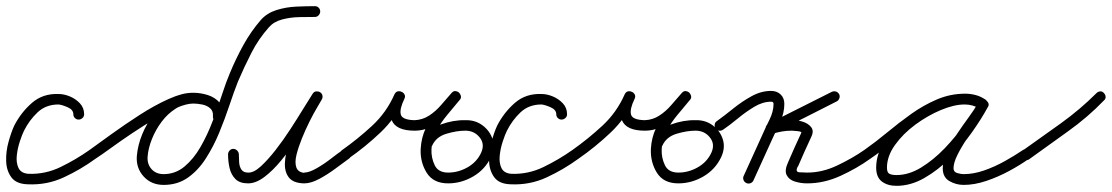

<svg xmlns="http://www.w3.org/2000/svg" viewBox="-22 -578 3608 623"><path d="M233 -190Q226 -190 221 -195Q216 -200 216 -207Q216 -222 197.5 -230Q179 -238 168 -239Q127 -239 100 -213.5Q73 -188 56 -154Q50 -142 42.5 -119.5Q35 -97 32.5 -73.5Q30 -50 38 -33Q46 -16 70 -14Q125 -12 174.5 -36Q224 -60 268 -91Q274 -95 281 -94Q288 -93 292 -87Q296 -81 295 -74Q294 -67 288 -63Q240 -28 185 -2.5Q130 23 68 20Q31 19 15 -2.5Q-1 -24 -2 -55Q-3 -86 5.5 -117Q14 -148 24 -170Q46 -213 81.5 -244Q117 -275 168 -273Q186 -273 205 -265Q224 -257 237.5 -242.5Q251 -228 251 -207Q251 -200 245.5 -195Q240 -190 233 -190Z M268 -91Q297 -112 340 -143Q383 -174 431 -205Q479 -236 524.5 -256.5Q570 -277 605 -277Q629 -277 652.5 -269.5Q676 -262 691 -244.5Q706 -227 704 -199Q703 -190 697.5 -186Q692 -182 685 -183Q679 -183 673.5 -188Q668 -193 669 -202Q670 -218 659.5 -227Q649 -236 633.5 -239Q618 -242 605 -242Q574 -242 548 -225.5Q522 -209 502.5 -183Q483 -157 471 -127Q459 -97 457 -70Q455 -46 469.5 -29.5Q484 -13 509 -13Q547 -13 576.5 -37.5Q606 -62 628.5 -101Q651 -140 668 -185Q685 -230 698.5 -271.5Q712 -313 724 -341Q743 -387 767.5 -431.5Q792 -476 825 -514Q845 -536 875.5 -545.5Q906 -555 939 -556.5Q972 -558 1000 -558Q1007 -558 1012 -553Q1017 -548 1017 -541Q1017 -534 1012 -528.5Q1007 -523 1000 -523Q979 -523 950 -522.5Q921 -522 894 -515Q867 -508 851 -490Q817 -452 793.5 -406Q770 -360 750 -313Q737 -280 722.5 -236.5Q708 -193 689.5 -148Q671 -103 646 -64Q621 -25 587.5 -1.5Q554 22 509 22Q469 22 444 -5.5Q419 -33 422 -72Q425 -107 439.5 -142.5Q454 -178 478.5 -209Q503 -240 535 -258.5Q567 -277 605 -277Q629 -277 652.5 -269.5Q676 -262 691 -244.5Q706 -227 704 -199Q703 -190 697.5 -186Q692 -182 685 -183Q679 -183 673.5 -188Q668 -193 669 -202Q670 -218 659.5 -227Q649 -236 633.5 -239Q618 -242 605 -242Q583 -242 550.5 -228Q518 -214 480.5 -192Q443 -170 406.5 -145.5Q370 -121 339 -98.5Q308 -76 288 -63Q282 -58 275 -59.5Q268 -61 264 -67Q259 -73 260.5 -80Q262 -87 268 -91Z M735 -95Q742 -95 747.5 -89.5Q753 -84 753 -77Q753 -65 754 -51Q755 -37 761.5 -27.5Q768 -18 783 -18Q801 -17 824 -38Q847 -59 872 -91Q897 -123 920 -158.5Q943 -194 962 -225Q981 -256 992 -273Q997 -281 1004 -281.5Q1011 -282 1016 -279Q1022 -276 1024 -269Q1026 -262 1022 -255Q1019 -249 1007.5 -230Q996 -211 982.5 -184Q969 -157 957.5 -128.5Q946 -100 940 -75.5Q934 -51 939.5 -35Q945 -19 966 -17Q966 -17 966 -17Q966 -17 965 -17Q965 -17 965 -17.5Q965 -18 965 -18Q981 -18 1005.5 -32Q1030 -46 1053 -64Q1076 -82 1090 -91Q1096 -95 1103 -94Q1110 -93 1114 -87Q1118 -81 1117 -74Q1116 -67 1110 -63Q1092 -50 1066.5 -31Q1041 -12 1014 2.5Q987 17 965 17Q965 17 965 17Q965 17 965 17Q964 17 964 17Q964 17 964 17Q929 16 915 -2.5Q901 -21 902.5 -50Q904 -79 915 -112Q926 -145 941 -177.5Q956 -210 970.5 -235.5Q985 -261 992 -273Q996 -280 1003 -281Q1010 -282 1016 -279Q1022 -275 1024 -268.5Q1026 -262 1022 -255Q1008 -233 988 -199.5Q968 -166 943 -128.5Q918 -91 890.5 -57.5Q863 -24 835.5 -3.5Q808 17 783 17Q756 17 742 3Q728 -11 723 -32.5Q718 -54 718 -77Q718 -84 723 -89.5Q728 -95 735 -95Z M1088 -91Q1139 -127 1185.5 -170Q1232 -213 1258 -272Q1262 -280 1268.5 -281.5Q1275 -283 1281 -280Q1287 -277 1290.5 -271Q1294 -265 1290 -257Q1274 -224 1278.5 -206.5Q1283 -189 1323 -188Q1323 -188 1323 -188Q1323 -188 1323 -188Q1323 -188 1323 -188Q1323 -188 1323 -188Q1349 -189 1370.5 -203Q1392 -217 1409.5 -237.5Q1427 -258 1443 -276Q1449 -283 1455.5 -282.5Q1462 -282 1467 -278Q1472 -273 1473.5 -266.5Q1475 -260 1469 -253Q1450 -230 1429.5 -205.5Q1409 -181 1394 -153.5Q1379 -126 1378 -93Q1377 -66 1388.5 -42Q1400 -18 1432 -18Q1465 -18 1495 -35Q1525 -52 1539 -82Q1552 -110 1534.5 -132Q1517 -154 1488 -154Q1488 -154 1488 -154Q1488 -154 1488 -154Q1488 -154 1488 -154Q1488 -154 1488 -154Q1460 -154 1426.5 -144Q1393 -134 1380 -105Q1377 -99 1370 -96.5Q1363 -94 1356 -97Q1350 -100 1347.5 -107Q1345 -114 1348 -121Q1367 -159 1408 -174Q1449 -189 1488 -188Q1488 -188 1488 -188Q1488 -188 1488 -188Q1488 -188 1488 -188Q1488 -188 1488 -188Q1520 -189 1544 -171Q1568 -153 1576.5 -125.5Q1585 -98 1571 -68Q1552 -28 1513.5 -5.5Q1475 17 1432 17Q1384 17 1362.5 -17.5Q1341 -52 1343 -95Q1345 -132 1360 -163Q1375 -194 1397.5 -221.5Q1420 -249 1443 -276Q1448 -282 1455 -282Q1462 -282 1467 -277Q1472 -273 1473.5 -266Q1475 -259 1469 -253Q1449 -230 1428 -207.5Q1407 -185 1381.5 -169.5Q1356 -154 1323 -154Q1323 -154 1323 -154Q1323 -154 1323 -154Q1323 -154 1323 -154Q1323 -154 1323 -154Q1263 -154 1249 -188Q1235 -222 1258 -272Q1262 -280 1268.5 -281.5Q1275 -283 1281 -280Q1287 -278 1290.5 -271.5Q1294 -265 1290 -257Q1262 -195 1212.5 -148Q1163 -101 1108 -63Q1102 -58 1095 -59.5Q1088 -61 1084 -67Q1079 -73 1080.5 -80Q1082 -87 1088 -91Z M1800 -190Q1793 -190 1788 -195Q1783 -200 1783 -207Q1783 -222 1764.5 -230Q1746 -238 1735 -239Q1694 -239 1667 -213.5Q1640 -188 1623 -154Q1617 -142 1609.5 -119.5Q1602 -97 1599.5 -73.5Q1597 -50 1605 -33Q1613 -16 1637 -14Q1692 -12 1741.5 -36Q1791 -60 1835 -91Q1841 -95 1848 -94Q1855 -93 1859 -87Q1863 -81 1862 -74Q1861 -67 1855 -63Q1807 -28 1752 -2.5Q1697 23 1635 20Q1598 19 1582 -2.5Q1566 -24 1565 -55Q1564 -86 1572.5 -117Q1581 -148 1591 -170Q1613 -213 1648.5 -244Q1684 -275 1735 -273Q1753 -273 1772 -265Q1791 -257 1804.5 -242.5Q1818 -228 1818 -207Q1818 -200 1812.5 -195Q1807 -190 1800 -190Z M1835 -91Q1886 -127 1932.5 -170Q1979 -213 2005 -272Q2009 -280 2015.5 -281.5Q2022 -283 2028 -280Q2034 -277 2037.5 -271Q2041 -265 2037 -257Q2021 -224 2025.5 -206.5Q2030 -189 2070 -188Q2070 -188 2070 -188Q2070 -188 2070 -188Q2070 -188 2070 -188Q2070 -188 2070 -188Q2096 -189 2117.5 -203Q2139 -217 2156.5 -237.5Q2174 -258 2190 -276Q2196 -283 2202.5 -282.5Q2209 -282 2214 -278Q2219 -273 2220.5 -266.5Q2222 -260 2216 -253Q2197 -230 2176.5 -205.5Q2156 -181 2141 -153.5Q2126 -126 2125 -93Q2124 -66 2135.5 -42Q2147 -18 2179 -18Q2212 -18 2242 -35Q2272 -52 2286 -82Q2299 -110 2281.5 -132Q2264 -154 2235 -154Q2235 -154 2235 -154Q2235 -154 2235 -154Q2235 -154 2235 -154Q2235 -154 2235 -154Q2207 -154 2173.5 -144Q2140 -134 2127 -105Q2124 -99 2117 -96.5Q2110 -94 2103 -97Q2097 -100 2094.5 -107Q2092 -114 2095 -121Q2114 -159 2155 -174Q2196 -189 2235 -188Q2235 -188 2235 -188Q2235 -188 2235 -188Q2235 -188 2235 -188Q2235 -188 2235 -188Q2267 -189 2291 -171Q2315 -153 2323.5 -125.5Q2332 -98 2318 -68Q2299 -28 2260.5 -5.5Q2222 17 2179 17Q2131 17 2109.5 -17.5Q2088 -52 2090 -95Q2092 -132 2107 -163Q2122 -194 2144.5 -221.5Q2167 -249 2190 -276Q2195 -282 2202 -282Q2209 -282 2214 -277Q2219 -273 2220.5 -266Q2222 -259 2216 -253Q2196 -230 2175 -207.5Q2154 -185 2128.5 -169.5Q2103 -154 2070 -154Q2070 -154 2070 -154Q2070 -154 2070 -154Q2070 -154 2070 -154Q2070 -154 2070 -154Q2010 -154 1996 -188Q1982 -222 2005 -272Q2009 -280 2015.5 -281.5Q2022 -283 2028 -280Q2034 -278 2037.5 -271.5Q2041 -265 2037 -257Q2009 -195 1959.5 -148Q1910 -101 1855 -63Q1849 -58 1842 -59.5Q1835 -61 1831 -67Q1826 -73 1827.5 -80Q1829 -87 1835 -91Z M2304 -185Q2329 -203 2357.5 -226Q2386 -249 2417 -266Q2448 -283 2480 -283Q2499 -283 2511 -271.5Q2523 -260 2523 -241Q2523 -211 2509 -181Q2495 -151 2483 -125Q2468 -92 2453 -59Q2438 -26 2423 7Q2420 14 2413 16.5Q2406 19 2400 16Q2393 13 2390.5 6Q2388 -1 2391 -7Q2406 -40 2421 -73Q2436 -106 2451 -139Q2461 -162 2474.5 -189Q2488 -216 2488 -241Q2488 -248 2480 -248Q2453 -248 2425.5 -231.5Q2398 -215 2372 -193.5Q2346 -172 2324 -157Q2318 -153 2311 -154Q2304 -155 2300 -161Q2296 -167 2297 -174Q2298 -181 2304 -185ZM2701 -272Q2704 -266 2701.5 -259Q2699 -252 2693 -249Q2642 -223 2590.5 -197Q2539 -171 2488 -146Q2481 -142 2475 -145.5Q2469 -149 2467 -156Q2464 -162 2465.5 -168.5Q2467 -175 2475 -178Q2493 -184 2511.5 -186.5Q2530 -189 2549 -188Q2549 -188 2548.5 -188Q2548 -188 2548 -188Q2548 -188 2548 -188Q2548 -188 2548 -188Q2563 -189 2581.5 -183.5Q2600 -178 2610 -165.5Q2620 -153 2610 -133Q2610 -133 2610 -133Q2610 -133 2610 -133Q2610 -133 2610 -133Q2610 -133 2610 -133Q2599 -109 2588 -85Q2577 -61 2567 -37Q2567 -37 2566.5 -37Q2566 -37 2566 -37Q2566 -37 2566 -37Q2566 -37 2566 -37Q2558 -20 2571.5 -19Q2585 -18 2597 -18Q2646 -18 2694.5 -41Q2743 -64 2782 -91Q2788 -95 2795 -94Q2802 -93 2806 -87Q2810 -81 2809 -74Q2808 -67 2802 -63Q2759 -32 2705.5 -7.5Q2652 17 2597 17Q2576 17 2557 11Q2538 5 2530.5 -10Q2523 -25 2535 -51Q2535 -51 2535 -51Q2535 -51 2535 -51Q2535 -51 2535 -51Q2535 -51 2535 -51Q2545 -75 2556 -99Q2567 -123 2578 -147Q2578 -147 2578 -147Q2578 -147 2578 -147Q2578 -147 2578 -147Q2578 -147 2578 -147Q2580 -151 2566 -152.5Q2552 -154 2548 -154Q2548 -154 2548 -154Q2548 -154 2548 -154Q2548 -154 2547.5 -154Q2547 -154 2547 -154Q2531 -154 2516 -151.5Q2501 -149 2485 -144Q2478 -142 2472 -145.5Q2466 -149 2464 -155Q2461 -160 2463 -166.5Q2465 -173 2472 -177Q2523 -203 2574.5 -228.5Q2626 -254 2677 -280Q2684 -283 2690.5 -281Q2697 -279 2701 -272Z M2778 -67Q2773 -73 2774.5 -80Q2776 -87 2782 -91Q2819 -117 2857 -148.5Q2895 -180 2935 -208.5Q2975 -237 3018.5 -255.5Q3062 -274 3110 -274Q3127 -274 3144 -269.5Q3161 -265 3175 -255Q3182 -250 3182.5 -243.5Q3183 -237 3180 -232Q3176 -226 3169.5 -224Q3163 -222 3156 -226Q3134 -239 3108 -239Q3074 -239 3031 -221Q2988 -203 2948 -173.5Q2908 -144 2882 -107.5Q2856 -71 2856 -34Q2856 -18 2864 -14Q2872 -10 2887 -10Q2927 -10 2967 -34.5Q3007 -59 3043 -96.5Q3079 -134 3107 -174.5Q3135 -215 3153 -246Q3157 -254 3164 -255Q3171 -256 3176 -253Q3182 -250 3185 -243.5Q3188 -237 3183 -230Q3173 -211 3154.5 -184.5Q3136 -158 3117 -130Q3098 -102 3085 -76Q3072 -50 3072 -32Q3072 -20 3084 -16.5Q3096 -13 3105 -13Q3137 -13 3171.5 -25Q3206 -37 3239 -55.5Q3272 -74 3297 -91Q3303 -95 3310 -94Q3317 -93 3321 -87Q3325 -81 3324 -74Q3323 -67 3317 -63Q3289 -43 3253 -23.5Q3217 -4 3178.5 9Q3140 22 3105 22Q3080 22 3058.5 9.5Q3037 -3 3037 -32Q3037 -57 3050 -85Q3063 -113 3082 -141.5Q3101 -170 3120.5 -196.5Q3140 -223 3153 -246Q3157 -254 3164 -255.5Q3171 -257 3176 -253Q3182 -250 3185 -243.5Q3188 -237 3183 -230Q3163 -193 3132 -149Q3101 -105 3061.5 -65.5Q3022 -26 2977.5 -0.5Q2933 25 2887 25Q2858 25 2839.5 11Q2821 -3 2821 -34Q2821 -79 2849.5 -121.5Q2878 -164 2922.5 -198.5Q2967 -233 3017 -253.5Q3067 -274 3108 -274Q3144 -274 3174 -256Q3181 -252 3181.5 -245Q3182 -238 3178 -232Q3175 -227 3168.5 -224.5Q3162 -222 3155 -227Q3145 -234 3133 -236.5Q3121 -239 3110 -239Q3066 -239 3025.5 -221Q2985 -203 2946.5 -175Q2908 -147 2872 -116.5Q2836 -86 2802 -63Q2796 -58 2789 -59.5Q2782 -61 2778 -67Z M3297 -90Q3358 -133 3420.5 -178Q3483 -223 3536 -276Q3541 -281 3548 -281.5Q3555 -282 3560 -276Q3565 -271 3565.5 -264Q3566 -257 3560 -252Q3507 -197 3443 -151.5Q3379 -106 3317 -61Q3311 -57 3304 -58.5Q3297 -60 3293 -66Q3289 -71 3290 -78.5Q3291 -86 3297 -90Z"/></svg>

Font: FRB American Cursive Guidelines Arrows
Style: Italic
Weight: 400
Italic angle: -25°
Version: Version 2.0;Modular Font Editor K font №1